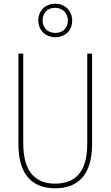

<svg xmlns="http://www.w3.org/2000/svg" viewBox="-20 -1002 594 1032"><path d="M278 -802C329 -802 368 -837 368 -891C368 -945 328 -982 276 -982C226 -982 186 -947 186 -892C186 -836 228 -802 278 -802ZM278 -825C234 -825 209 -855 209 -892C209 -931 234 -960 276 -960C317 -960 345 -931 345 -891C345 -852 318 -825 278 -825ZM475 -228V-714H449V-228C449 -72 379 -15 277 -15C169 -15 105 -79 105 -232V-714H79V-228C79 -66 150 10 277 10C390 10 475 -52 475 -228Z"/></svg>

Font: Noto Sans Lao Condensed Thin
Style: Regular
Weight: 100
Width: 3
Designer: Monotype Design Team
Foundry: Monotype Imaging Inc.
Version: Version 2.003